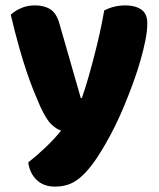

<svg xmlns="http://www.w3.org/2000/svg" viewBox="-20 -516 591 713"><path d="M128 -124Q117 -149 104.5 -180Q92 -211 78.5 -251Q65 -291 50.5 -342.5Q36 -394 20 -461Q34 -475 57.5 -485.5Q81 -496 109 -496Q144 -496 167 -481.5Q190 -467 201 -427L280 -152H284Q296 -186 307.5 -226Q319 -266 330 -308.5Q341 -351 350.5 -393.5Q360 -436 367 -477Q403 -496 446 -496Q481 -496 504 -481Q527 -466 527 -429Q527 -402 520 -366.5Q513 -331 501.5 -291Q490 -251 474.5 -208.5Q459 -166 442 -125Q425 -84 407 -47.5Q389 -11 372 18Q344 67 320 98Q296 129 274 146.5Q252 164 230 170.5Q208 177 184 177Q142 177 116 152Q90 127 85 87Q117 62 149 31.5Q181 1 207 -31Q190 -36 170.5 -54.5Q151 -73 128 -124Z"/></svg>

Font: Baloo
Style: Regular
Weight: 400
Designer: Sarang Kulkarni and Ek Type
Foundry: Ek Type
Version: Version 1.100;PS 1.000;hotconv 1.0.88;makeotf.lib2.5.647800;